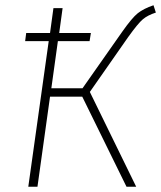

<svg xmlns="http://www.w3.org/2000/svg" viewBox="-20 -713 615 733"><path d="M575 -665Q544 -655 525.5 -639.5Q507 -624 469 -571L323 -362L500 0H463L294 -344H171L123 0H88L166 -556H76L80 -587H171L184 -682H219L206 -587H327L322 -556H201L176 -376H295L446 -591Q484 -645 506 -662.5Q528 -680 566 -693Z"/></svg>

Font: Fira Sans UltraLight
Style: Italic
Weight: 200
Italic angle: -8°
Designer: Carrois Corporate & Edenspiekermann AG
Foundry: Carrois Corporate GbR & Edenspiekermann AG
Version: Version 4.203;PS 004.203;hotconv 1.0.88;makeotf.lib2.5.64775